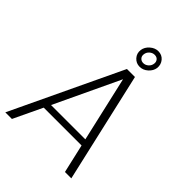

<svg xmlns="http://www.w3.org/2000/svg" viewBox="-256 -1030 1152 1152"><g transform="rotate(45 320.0 -454.5)"><path d="M5 0 337 -700H405L565 0H511L469 -183H148L61 0ZM364 -640 168 -225H459ZM381 -763Q351 -763 331 -785.5Q311 -808 315 -839Q319 -867 343 -888Q367 -909 395 -909Q426 -909 445 -886.5Q464 -864 461 -833Q457 -805 433.5 -784Q410 -763 381 -763ZM395 -878Q377 -878 362.5 -865Q348 -852 346 -833Q344 -816 354.5 -805Q365 -794 381 -794Q399 -794 413.5 -807Q428 -820 430 -839Q432 -855 422.5 -866.5Q413 -878 395 -878Z"/></g></svg>

Font: Kulim Park ExtraLight
Style: Italic
Weight: 275
Italic angle: -8°
Designer: Noponies / Dale Sattler
Foundry: Noponies
Version: Version 1.000; ttfautohint (v1.8.3)